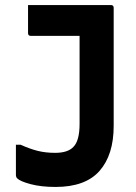

<svg xmlns="http://www.w3.org/2000/svg" viewBox="-20 -720 540 760"><path d="M198 -115Q248 -115 270 -138Q295 -162 295 -230V-578H102Q91 -578 91 -589V-700H419Q430 -700 430 -689V-222Q430 -107 374 -43.5Q318 20 200 20Q143 20 101.5 9Q60 -2 48 -14Q43 -19 43 -28V-147H62Q97 -131 128.5 -123Q160 -115 198 -115Z"/></svg>

Font: Recursive Sn Lnr St
Style: Bold
Weight: 700
Version: Version 1.079;hotconv 1.0.112;makeotfexe 2.5.65598; ttfautoh